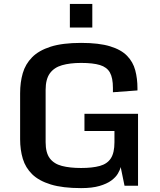

<svg xmlns="http://www.w3.org/2000/svg" viewBox="-20 -946 816 978"><path d="M393.1 12.2Q299.3 12.2 238.8 -6.3Q178.2 -24.9 144 -58.3Q109.9 -91.8 96.2 -137.2Q82.5 -182.6 82.5 -236.8V-471.2Q82.5 -526.4 95.9 -573Q109.4 -619.6 143.6 -654.3Q177.7 -689 238.3 -708.3Q298.8 -727.5 393.1 -727.5Q483.9 -727.5 540.5 -710.2Q597.2 -692.9 627.4 -661.6Q657.7 -630.4 668.9 -588.1Q680.2 -545.9 680.2 -496.6V-485.4L555.2 -476.1V-498.5Q555.2 -549.3 539.8 -576.7Q524.4 -604 489 -614.7Q453.6 -625.5 393.1 -625.5Q336.4 -625.5 295.9 -613.8Q255.4 -602.1 233.9 -572.3Q212.4 -542.5 212.4 -488.3V-221.7Q212.4 -168 233.6 -139.6Q254.9 -111.3 295.4 -100.8Q335.9 -90.3 393.1 -90.3Q450.7 -90.3 488.5 -100.8Q526.4 -111.3 544.7 -139.6Q563 -168 563 -221.7V-278.8H410.2V-366.2H683.1V0H614.3L594.7 -95.2Q591.3 -80.1 580.3 -61.5Q569.3 -43 546.9 -26.4Q524.4 -9.8 486.8 1.2Q449.2 12.2 393.1 12.2ZM335.9 -805.7V-925.8H450.2V-805.7Z"/></svg>

Font: Monda SemiBold
Style: Regular
Weight: 600
Designer: Vernon Adams
Foundry: Vernon Adams
Version: Version 2.200